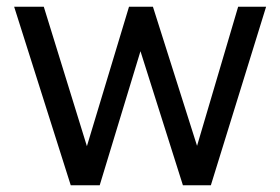

<svg xmlns="http://www.w3.org/2000/svg" viewBox="-20 -550 832 570"><path d="M770 -530H687L565 -117L434 -530H363L238 -116L110 -530H22L190 0H276L397 -398L523 0H606Z"/></svg>

Font: 18Franklin
Style: Regular
Weight: 400
Designer: Pablo Impallari, Rodrigo Fuenzalida (Modified by Dan O. Williams)
Version: Version 0.025;PS 000.025;hotconv 1.0.88;makeotf.lib2.5.64775